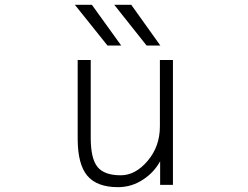

<svg xmlns="http://www.w3.org/2000/svg" viewBox="-20 -774 1040 805"><path d="M594.7 -583 459 -753.9H530.3L652.3 -583ZM430.7 -583 293.9 -753.9H365.2L488.3 -583ZM360.4 -522.5V-195.3Q360.4 -109.4 388.7 -74.2Q417 -39.1 486.3 -39.1Q547.9 -39.1 599.1 -99.6Q650.4 -160.2 650.4 -244.1V-522.5H705.1V1H651.4V-97.7Q626 -51.8 582 -22.5Q533.2 10.7 474.6 10.7Q386.7 10.7 346.2 -37.1Q305.7 -85 305.7 -192.4V-522.5Z"/></svg>

Font: Gen Shin Gothic Monospace Light
Style: Regular
Weight: 300
Designer: [Source Han Sans]
Ryoko NISHIZUKA  (kana & ideographs); Paul D. Hunt (Latin, Greek & Cyrillic); Wenlong ZHANG  (bopomofo
Version: Version 1.002.20150607